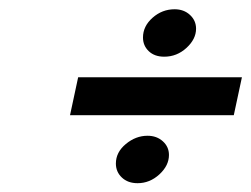

<svg xmlns="http://www.w3.org/2000/svg" viewBox="-20 -572 556 425"><path d="M343.5 -446.5Q371.5 -446.5 392.8 -466Q414 -485.5 414 -508.5Q414 -526.5 400.5 -539Q387 -551.5 366.5 -551.5Q339 -551.5 317.8 -532.8Q296.5 -514 296.5 -489Q296.5 -471 309.2 -458.8Q322 -446.5 343.5 -446.5ZM135 -317H497.5L515.5 -401H153ZM284.5 -166.5Q311.5 -166.5 332.8 -186Q354 -205.5 354 -229Q354 -247 340.5 -259.2Q327 -271.5 306.5 -271.5Q280.5 -271.5 258.5 -253.2Q236.5 -235 236.5 -210Q236.5 -191.5 249.8 -179Q263 -166.5 284.5 -166.5Z"/></svg>

Font: League Gothic SemiExpanded Italic
Style: Regular
Weight: 400
Width: 6
Designer: The League of Moveable Type
Version: Version 1.600; ttfautohint (v1.8.3)